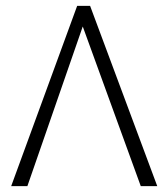

<svg xmlns="http://www.w3.org/2000/svg" viewBox="-20 -632 572 652"><path d="M18 0 242 -612H286L514 0H458L261 -542L73 0Z"/></svg>

Font: Ancizar Sans Thin
Style: Regular
Weight: 100
Designer: Cesar Puertas, Viviana Monsalve, Julian Moncada, Julian Prieto, Jose Castro, Mariel Hernandez, Felipe Aragon, Sara Alarc
Version: Version 8.100